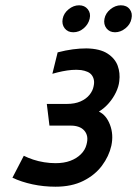

<svg xmlns="http://www.w3.org/2000/svg" viewBox="-20 -695 519 726"><path d="M279 -675Q258 -675 239.5 -660Q221 -645 217 -624Q213 -603 224.5 -588Q236 -573 257 -573Q279 -573 296.5 -588Q314 -603 319 -624Q324 -645 312 -660Q300 -675 279 -675ZM437 -675Q416 -675 397.5 -660Q379 -645 375 -624Q371 -603 382.5 -588Q394 -573 415 -573Q436 -573 454.5 -588Q473 -603 477 -624Q482 -645 470.5 -660Q459 -675 437 -675ZM178 -416Q199 -422 216.5 -425.5Q234 -429 251.5 -430.5Q269 -432 287 -430Q300 -428 310.5 -423.5Q321 -419 327 -411Q333 -403 335 -392.5Q337 -382 334 -369Q331 -352 318.5 -336.5Q306 -321 284.5 -311.5Q263 -302 232 -302H157L167 -220H249Q264 -220 277 -215.5Q290 -211 298.5 -201.5Q307 -192 309.5 -179Q312 -166 307 -148Q302 -128 286 -112Q270 -96 246 -87Q222 -78 190 -78Q169 -78 147 -81.5Q125 -85 105.5 -91.5Q86 -98 70 -106L27 -23Q61 -7 103 2Q145 11 190 11Q251 11 295 -11Q339 -33 365.5 -68.5Q392 -104 401 -144Q410 -186 396 -223Q382 -260 354 -273Q375 -286 391.5 -305Q408 -324 418.5 -346Q429 -368 431 -388Q435 -419 425 -446.5Q415 -474 386.5 -492.5Q358 -511 307 -512Q282 -512 255.5 -508.5Q229 -505 198 -497Z"/></svg>

Font: Advent Pro SemiBold
Style: Italic
Weight: 600
Italic angle: -12°
Version: Version 3.000